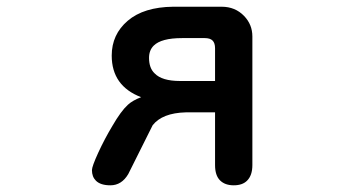

<svg xmlns="http://www.w3.org/2000/svg" viewBox="-20 -515 1040 568"><path d="M397.5 -227.5Q310.5 -260.7 310.5 -350.6Q310.5 -413.1 357.9 -453.6Q405.3 -494.1 492.2 -495.1H635.7Q675.8 -495.1 702.1 -467.8Q726.6 -442.4 726.6 -407.2V-26.4Q726.6 3.9 710.9 19.5Q697.3 33.2 671.4 33.2Q645.5 33.2 630.9 18.6Q616.2 3.9 616.2 -26.4V-182.6H529.3Q460 -180.7 431.6 -144.5L359.4 0Q339.8 33.2 306.6 33.2Q277.3 33.2 263.7 19.5Q252 7.8 252 -11.7Q252 -22.5 270.5 -63Q289.1 -103.5 312.5 -142.6Q337.9 -186.5 358.4 -205.1Q372.1 -217.8 397.5 -227.5ZM420.9 -343.8Q420.9 -313.5 437.5 -297.9Q459 -275.4 512.7 -275.4H616.2V-372.1Q616.2 -387.7 608.9 -395Q601.6 -402.3 585.9 -402.3H518.6Q457 -402.3 434.6 -379.9Q420.9 -366.2 420.9 -343.8Z"/></svg>

Font: FakePearl
Style: SemiBold
Weight: 400
Version: Version 1.2